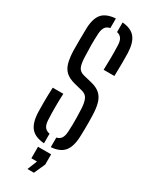

<svg xmlns="http://www.w3.org/2000/svg" viewBox="-250 -855 851 1083"><g transform="rotate(30 175.5 -313.5)"><path d="M155.3 6.3Q94.9 1.7 68.4 -30.4Q41.8 -62.5 39.4 -129.8Q38.9 -159.7 38.7 -184.7Q38.5 -209.7 39.1 -234.9Q39.7 -260.2 41.1 -290.1H110.1Q108.1 -246.4 108 -203Q107.9 -159.5 110.1 -118.5Q111.3 -90.8 122 -75.6Q132.6 -60.4 155.3 -56.2ZM199.3 5.9V-56.6Q220.1 -61.3 229.6 -76.5Q239.1 -91.6 240.7 -118.5Q242.3 -145.8 242.6 -167.5Q243 -189.3 242.4 -212.2Q241.9 -235.1 240.7 -265.2Q239.5 -301.3 230 -325.8Q220.6 -350.4 192.3 -358L137.7 -371.8Q98.4 -381.8 77.2 -401.4Q56.1 -421.1 47.7 -453.1Q39.3 -485 37.8 -531.4Q37.3 -563 37.7 -599.9Q38.1 -636.8 38.6 -671.6Q40.2 -738.5 66.5 -770.1Q92.8 -801.7 154.5 -806.3V-743.8Q132.7 -739.6 122.8 -724.5Q112.8 -709.4 111.1 -682.1Q108.9 -644.7 109.1 -607Q109.3 -569.2 111.1 -531.4Q112.4 -488.8 121.9 -466.7Q131.4 -444.6 161.3 -437.4L212 -425.2Q252.5 -415.7 274.1 -395.2Q295.6 -374.7 304.1 -342.5Q312.6 -310.3 313.8 -265.2Q314.7 -235.8 314.7 -215.2Q314.7 -194.5 314.4 -175.1Q314.1 -155.6 313.2 -129.8Q310.8 -62.9 284.5 -30.8Q258.2 1.3 199.3 5.9ZM239.3 -521.1Q240.8 -561.1 241.1 -601.6Q241.4 -642.1 239.9 -682.1Q239 -708.9 229 -723.8Q219.1 -738.7 198.5 -743.3V-805.9Q255.3 -801.3 281.5 -769.5Q307.8 -737.6 310.2 -670.8Q311.2 -643.7 310.8 -604Q310.5 -564.3 309.4 -521.1ZM147 178.5 172.6 115H135.9V40H221.3V106.4L189 178.5Z"/></g></svg>

Font: Big Shoulders Stencil Display SC Thin
Style: Regular
Weight: 100
Designer: Patric King
Foundry: XO Type Co
Version: Version 2.001